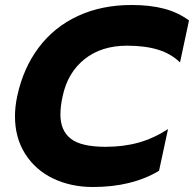

<svg xmlns="http://www.w3.org/2000/svg" viewBox="-20 -734 777 769"><path d="M40 -268Q40 -307 49 -349Q73 -461 135 -543.5Q197 -626 292 -670Q387 -714 507 -714Q582 -714 638 -699Q694 -684 737 -652L701 -484Q665 -519 613 -535Q561 -551 489 -551Q386 -551 318.5 -497Q251 -443 231 -349Q222 -309 222 -275Q222 -211 263.5 -178.5Q305 -146 403 -146Q475 -146 535.5 -163Q596 -180 653 -217L617 -50Q509 15 352 15Q264 15 193 -19Q122 -53 81 -117.5Q40 -182 40 -268Z"/></svg>

Font: Prompt
Style: Bold Italic
Weight: 700
Italic angle: -12°
Designer: Katatrad Team
Foundry: CadsonDemak
Version: Version 1.001